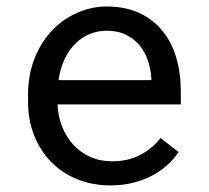

<svg xmlns="http://www.w3.org/2000/svg" viewBox="-20 -558 640 588"><path d="M318.4 9.8Q262.7 9.8 216.1 -9.3Q169.4 -28.3 136.2 -62.5Q103 -96.7 84.5 -143.6Q65.9 -190.4 65.9 -245.6V-266.1Q65.9 -330.1 86.4 -380.6Q106.9 -431.2 140.9 -466.1Q174.8 -501 218 -519.5Q261.2 -538.1 306.6 -538.1Q363.8 -538.1 406.5 -518.3Q449.2 -498.5 477.5 -463.6Q505.9 -428.7 519.8 -381.3Q533.7 -334 533.7 -278.8V-238.3H156.2Q157.7 -202.1 170.2 -170.4Q182.6 -138.7 204.3 -115Q226.1 -91.3 256.3 -77.6Q286.6 -64 323.2 -64Q371.6 -64 409.2 -83.5Q446.8 -103 471.7 -135.3L526.9 -92.3Q513.7 -72.3 493.9 -54Q474.1 -35.6 448.2 -21.5Q422.4 -7.3 389.6 1.2Q356.9 9.8 318.4 9.8ZM306.6 -463.9Q279.3 -463.9 254.9 -453.9Q230.5 -443.8 210.9 -424.6Q191.4 -405.3 178 -377.2Q164.6 -349.1 159.2 -312.5H443.4V-319.3Q441.9 -345.7 433.3 -371.6Q424.8 -397.5 408.2 -418Q391.6 -438.5 366.5 -451.2Q341.3 -463.9 306.6 -463.9Z"/></svg>

Font: Roboto Mono
Style: Regular
Weight: 400
Designer: Google
Version: Version 2.000985; 2015; ttfautohint (v1.3)